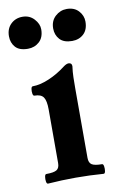

<svg xmlns="http://www.w3.org/2000/svg" viewBox="-91 -679 448 727"><g transform="rotate(-10 132.5 -315.5)"><path d="M34 4Q29 4 27.5 -5Q26 -14 27.5 -23.5Q29 -33 34 -33Q63 -33 74 -40Q85 -47 85 -66V-272Q85 -306 75.5 -319.5Q66 -333 41 -333Q36 -333 34.5 -342Q33 -351 34.5 -360Q36 -369 41 -369Q69 -369 103.5 -383.5Q138 -398 169 -422Q181 -431 189 -431Q202 -431 202 -418Q199 -397 198.5 -375.5Q198 -354 198 -333V-66Q198 -47 209 -40Q220 -33 248 -33Q253 -33 254.5 -23.5Q256 -14 254.5 -5Q253 4 248 4Q221 2 194.5 1Q168 0 141 0Q114 0 87.5 1Q61 2 34 4ZM48 -512Q15 -512 0 -529Q-15 -546 -15 -571Q-15 -600 3 -617.5Q21 -635 48 -635Q75 -635 92.5 -616Q110 -597 110 -576Q110 -545 92 -528.5Q74 -512 48 -512ZM218 -512Q186 -512 170.5 -529Q155 -546 155 -571Q155 -600 174 -617.5Q193 -635 218 -635Q247 -635 263.5 -617Q280 -599 280 -576Q280 -545 262.5 -528.5Q245 -512 218 -512Z"/></g></svg>

Font: Junicode
Style: Bold
Weight: 700
Designer: Peter S. Baker
Version: Version 2.100; ttfautohint (v1.8.4)